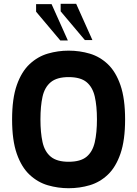

<svg xmlns="http://www.w3.org/2000/svg" viewBox="-20 -986 726 1016"><path d="M343 10Q287 10 233.5 -5.5Q180 -21 137 -61Q94 -101 69 -172Q44 -243 44 -354Q44 -465 69 -536Q94 -607 137 -647Q180 -687 233.5 -702.5Q287 -718 343 -718Q402 -718 455.5 -702Q509 -686 551 -646Q593 -606 617.5 -535Q642 -464 642 -354Q642 -244 617.5 -173Q593 -102 551 -62Q509 -22 455.5 -6Q402 10 343 10ZM343 -130Q406 -130 438 -156.5Q470 -183 481.5 -233.5Q493 -284 493 -354Q493 -425 481.5 -475Q470 -525 438 -551.5Q406 -578 343 -578Q281 -578 248.5 -551Q216 -524 205 -474Q194 -424 194 -354Q194 -285 205 -234.5Q216 -184 248.5 -157Q281 -130 343 -130ZM339 -772 253 -964H171V-924L299 -772ZM469 -774 383 -966H301V-926L429 -774Z"/></svg>

Font: Rowdies Light
Style: Regular
Weight: 300
Designer: Jaikishan Patel
Version: Version 1.000; ttfautohint (v1.8.3)